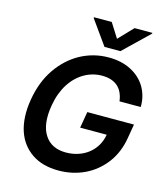

<svg xmlns="http://www.w3.org/2000/svg" viewBox="-136 -1057 1027 1173"><g transform="rotate(15 377.5 -470.5)"><path d="M68.9 -362.9Q88.1 -480.1 145.6 -563.9Q173.3 -604.4 207.9 -636.5Q242.5 -668.7 282.8 -691.1Q323.2 -713.4 368.6 -725.3Q414.1 -737.2 463.4 -737.2Q544 -737.2 604 -706.3Q633.9 -691.1 657.5 -669.6Q681.1 -648.1 697.3 -621.1Q713.4 -594.1 721.8 -562.5Q730.1 -530.9 729.4 -495H595.2Q591.6 -523.8 581.3 -546.7Q571 -569.6 553.4 -585.8Q535.9 -601.9 510.8 -610.4Q485.8 -619 453.1 -619Q393.8 -619 342 -589.5Q315.7 -574.6 293.1 -552.9Q270.6 -531.2 252.5 -503Q234.4 -474.8 221.4 -440.2Q208.5 -405.5 201.3 -364.3Q180.4 -241.8 224.1 -174.7Q267 -108.3 358.3 -108.3Q398.4 -108.3 434.1 -119.7Q469.8 -131 498.2 -152.7Q526.6 -174.4 546 -205.8Q565.3 -237.2 572.4 -277.7H404.5L422.2 -380.7H717.3L702.4 -293.3Q687.1 -199.6 636.4 -131.7Q610.8 -97.7 578.8 -71.2Q546.9 -44.7 509.6 -26.8Q472.3 -8.9 430.6 0.5Q388.8 9.9 343.4 9.9Q242.5 9.9 175.1 -35.5Q141 -58.6 116.5 -90.9Q92 -123.2 78.3 -164.4Q64.6 -205.6 62 -255.3Q59.3 -305 68.9 -362.9ZM311.1 -946 311.8 -951H424L481.5 -860.1L568.5 -951H681.1L680.4 -946L521 -792.6H420.5Z"/></g></svg>

Font: Inter P Semi Bold
Style: Italic
Weight: 600
Italic angle: 9.39999°
Designer: Rasmus Andersson
Foundry: rsms
Version: Version 3.018;git-588b23468